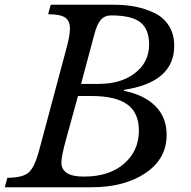

<svg xmlns="http://www.w3.org/2000/svg" viewBox="-49 -790 805 810"><path d="M231 -207Q210 -132 210 -105Q210 -45 304 -45Q412 -45 474.5 -99.5Q537 -154 537 -239Q537 -314 488 -349.5Q439 -385 337 -385H280ZM-18 -40Q45 -40 71 -61.5Q97 -83 117 -159L235 -600Q246 -644 246 -669Q246 -703 225 -716.5Q204 -730 154 -730L165 -770H433Q480 -770 521.5 -762Q563 -754 602 -735.5Q641 -717 663.5 -681.5Q686 -646 686 -597Q686 -443 474 -411V-407Q561 -389 607.5 -341.5Q654 -294 654 -221Q654 -120 565 -60Q476 0 337 0H-29ZM349 -645 293 -436H367Q462 -436 521 -482Q580 -528 580 -602Q580 -667 543 -696Q506 -725 420 -725Q393 -725 376.5 -706.5Q360 -688 349 -645Z"/></svg>

Font: Libre Baskerville
Style: Italic
Weight: 400
Italic angle: -15°
Designer: Pablo Impallari, Rodrigo Fuenzalida
Foundry: Pablo Impallari, Rodrigo Fuenzalida
Version: Version 1.051;Glyphs 3.2.3 (3260)